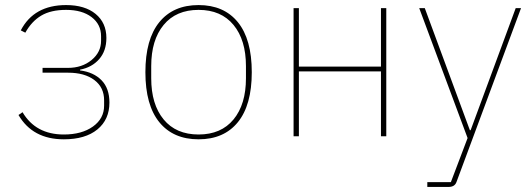

<svg xmlns="http://www.w3.org/2000/svg" viewBox="-20 -538 2102 758"><path d="M232 12Q109 12 53 -84L69 -95Q121 -7 232 -7Q303 -7 347 -38.5Q391 -70 391 -121V-142Q391 -193 352.5 -222Q314 -251 249 -251H148V-270H248Q304 -270 341.5 -301Q379 -332 379 -377V-395Q379 -442 341.5 -470.5Q304 -499 241 -499Q181 -499 143 -476.5Q105 -454 80 -409L62 -418Q114 -518 241 -518Q315 -518 357.5 -483Q400 -448 400 -388Q400 -337 371.5 -304.5Q343 -272 296 -263V-260Q350 -253 381 -221Q412 -189 412 -133Q412 -66 364.5 -27Q317 12 232 12Z M919 -55.5Q864 12 764 12Q664 12 609 -55.5Q554 -123 554 -253Q554 -383 609 -450.5Q664 -518 764 -518Q864 -518 919 -450.5Q974 -383 974 -253Q974 -123 919 -55.5ZM951 -229V-277Q951 -380 902 -439.5Q853 -499 764 -499Q675 -499 626 -439.5Q577 -380 577 -277V-229Q577 -126 626 -66.5Q675 -7 764 -7Q853 -7 902 -66.5Q951 -126 951 -229Z M1139 0V-506H1160V-275H1484V-506H1505V0H1484V-256H1160V0Z M1838 -24 2016 -506H2037L1782 181Q1775 200 1751 200H1667V181H1760L1826 7L1635 -506H1657L1835 -24Z"/></svg>

Font: IBM Plex Sans Thin
Style: Regular
Weight: 100
Designer: Mike Abbink, Paul van der Laan, Pieter van Rosmalen
Foundry: Bold Monday
Version: Version 3.0